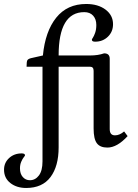

<svg xmlns="http://www.w3.org/2000/svg" viewBox="-115 -729 693 965"><path d="M179.7 11.7V-393.6H337.9Q355.5 -393.6 355.5 -373V-83Q355.5 -31.2 371.6 -9.3Q387.7 12.7 424.8 12.7Q473.6 12.7 526.4 -44.9L508.8 -68.4Q486.3 -48.8 462.9 -48.8Q436.5 -48.8 436.5 -80.1V-433.6Q436.5 -460.9 408.2 -460.9Q377.9 -450.2 337.9 -450.2H179.7Q179.7 -668 308.6 -668Q336.9 -668 353 -650.4Q369.1 -632.8 369.1 -603.5Q369.1 -581.1 363.3 -564.5Q357.4 -547.9 352.1 -540Q346.7 -532.2 346.7 -529.3Q346.7 -519.5 363.3 -519.5Q401.4 -519.5 427.2 -544.4Q453.1 -569.3 453.1 -607.4Q453.1 -652.3 415.5 -680.7Q377.9 -709 318.4 -709Q222.7 -709 167.5 -640.1Q112.3 -571.3 100.6 -450.2L40 -436.5Q25.4 -432.6 22 -425.3Q18.6 -418 18.6 -393.6H98.6V82Q98.6 128.9 80.6 152.8Q62.5 176.8 35.2 176.8Q13.7 176.8 -0.5 160.6Q-14.6 144.5 -14.6 117.2Q-14.6 98.6 -8.3 84Q-2 69.3 4.4 61.5Q10.7 53.7 10.7 51.8Q10.7 42 -5.9 42Q-43.9 42 -69.3 65.4Q-94.7 88.9 -94.7 124Q-94.7 166 -63 190.9Q-31.2 215.8 16.6 215.8Q97.7 215.8 138.7 161.1Q179.7 106.4 179.7 11.7Z"/></svg>

Font: Kurale
Style: Regular
Weight: 400
Version: 1.0; ttfautohint (v1.3)